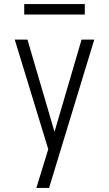

<svg xmlns="http://www.w3.org/2000/svg" viewBox="-20 -931 540 951"><path d="M160 0Q168 -27 176.5 -53.5Q185 -80 193 -107L219 -192L53 -735H116L250 -278L384 -735H447L223 0ZM100 -859V-911H400V-859Z"/></svg>

Font: Iosevka Fixed Light
Style: Regular
Weight: 300
Monospace: yes
Designer: Belleve Invis
Foundry: Belleve Invis
Version: Version 32.3.0